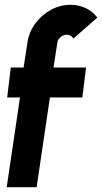

<svg xmlns="http://www.w3.org/2000/svg" viewBox="-20 -782 426 802"><path d="M219.5 -603.5 203.5 -500H339.5L324 -375H188.5L133 0H8L63.5 -375H10L25 -500H78.5L94.5 -603.5Q100.5 -647 126.8 -683Q153 -719 192 -740.5Q231 -762 275 -762Q307 -762 336.2 -749Q365.5 -736 386.5 -708.5L286 -620.5Q283 -628.5 275.2 -632.8Q267.5 -637 259.5 -637Q245.5 -637 233.5 -627.2Q221.5 -617.5 219.5 -603.5Z"/></svg>

Font: Urbanist
Style: Bold Italic
Weight: 700
Italic angle: -8°
Designer: Corey Hu
Foundry: Corey Hu
Version: Version 1.330; ttfautohint (v1.8.4.7-5d5b)